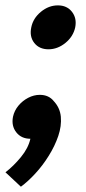

<svg xmlns="http://www.w3.org/2000/svg" viewBox="-46 -508 321 714"><path d="M67 8Q33.3 8 14.5 -16Q-4.3 -40 2.3 -73.7Q7.3 -96.7 22.5 -115Q37.7 -133.3 58.8 -144.3Q80 -155.3 102 -155.3Q135.7 -155.3 154.5 -131.3Q173.3 -107.3 165.7 -73.7Q161.7 -51.7 146.5 -32.8Q131.3 -14 110.7 -3Q90 8 67 8ZM-25.7 132.7Q4.3 109.7 31.8 76.2Q59.3 42.7 67 8L152.3 -133.7Q177 -108.3 180.2 -74Q183.3 -39.7 170.7 -2.3Q158 35 135.3 71.3Q112.7 107.7 85.3 137.3Q58 167 31.7 186.3ZM134.3 -324.7Q100 -324.7 81.5 -348.3Q63 -372 70.3 -406.3Q77 -440 106 -464Q135 -488 169.3 -488Q203 -488 221.7 -464Q240.3 -440 233.7 -406.3Q226.3 -372 197.2 -348.3Q168 -324.7 134.3 -324.7Z"/></svg>

Font: Epunda Sans Light
Style: Italic
Weight: 300
Italic angle: -12.0243°
Designer: Simon Atzbach
Foundry: typofactur
Version: Version 2.204